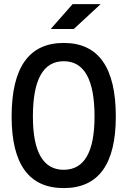

<svg xmlns="http://www.w3.org/2000/svg" viewBox="-20 -914 626 943"><path d="M293 9.8Q37.1 9.8 37.1 -341.8Q37.1 -703.1 293 -703.1Q548.8 -703.1 548.8 -341.8Q548.8 9.8 293 9.8ZM293 -80.1Q444.3 -80.1 444.3 -341.8Q444.3 -613.3 293 -613.3Q141.6 -613.3 141.6 -341.8Q141.6 -80.1 293 -80.1ZM229 -771.5 336.4 -893.6H474.1L342.3 -771.5Z"/></svg>

Font: Cascadia Mono
Style: Regular
Weight: 400
Monospace: yes
Designer: Aaron Bell
Foundry: Saja Typeworks
Version: Version 2404.023